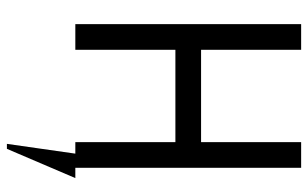

<svg xmlns="http://www.w3.org/2000/svg" viewBox="-186 -499 880 548"><g transform="rotate(90 254.0 -225.0)"><path d="M404.8 195.3H390.6L418.5 0H385.7V-285.6H122.1V0H48.8V-644.5H122.1V-358.9H385.7V-644.5H459V0H488.3Z"/></g></svg>

Font: Catrinity
Style: Regular
Weight: 400
Designer: Alexander Lange
Foundry: High-Logic / Made with FontCreator
Version: Version 2.090;May 20, 2024;FontCreator 15.0.0.2974 64-bit